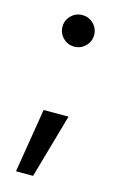

<svg xmlns="http://www.w3.org/2000/svg" viewBox="-105 -550 471 753"><g transform="rotate(15 130.0 -173.5)"><path d="M40 156.2 82.5 -104H183.6L109.4 156.2ZM133.3 -375Q106.9 -375 88.1 -393.8Q69.3 -412.6 69.3 -439Q69.3 -465.3 88.1 -484.1Q106.9 -502.9 133.8 -502.9Q160.2 -502.9 179 -484.1Q197.8 -465.3 197.8 -439Q197.8 -412.6 179 -393.8Q160.2 -375 133.3 -375Z"/></g></svg>

Font: Inter Cardless Tabular
Style: Regular
Weight: 400
Designer: Rasmus Andersson
Foundry: rsms
Version: Version 4.000;git-4fc901f